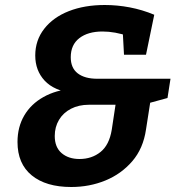

<svg xmlns="http://www.w3.org/2000/svg" viewBox="-20 -736 714 768"><path d="M265 12Q164 12 107 -34.5Q50 -81 50 -168Q50 -228 77 -274Q104 -320 154 -348Q204 -376 269 -381L271 -364Q196 -373 158.5 -413.5Q121 -454 121 -514Q121 -575 157 -621Q193 -667 255.5 -691.5Q318 -716 399 -716Q449 -716 499 -706.5Q549 -697 597 -677L564 -517H476L471 -609L495 -591Q440 -610 390 -610Q332 -610 297.5 -583.5Q263 -557 263 -507Q263 -464 291 -442.5Q319 -421 369 -421H662L650 -344L566 -321L584 -346L564 -218Q553 -142 509 -91Q465 -40 401.5 -14Q338 12 265 12ZM298 -100Q347 -100 382 -128Q417 -156 427 -217L445 -336L467 -317H336Q295 -317 264 -301Q233 -285 216 -256.5Q199 -228 199 -192Q199 -147 226.5 -123.5Q254 -100 298 -100Z"/></svg>

Font: Bitter Thin
Style: Bold Italic
Weight: 700
Italic angle: -9°
Version: Version 3.021